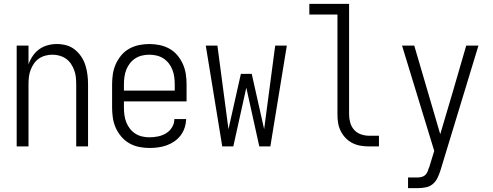

<svg xmlns="http://www.w3.org/2000/svg" viewBox="-20 -755 2540 990"><path d="M66 0V-520H127V-423Q135 -446 148.5 -466Q162 -486 181.5 -500.5Q201 -515 225 -521.5Q249 -528 273 -528Q298 -528 322 -521.5Q346 -515 365.5 -499.5Q385 -484 399 -463Q413 -442 420.5 -418Q428 -394 431 -369.5Q434 -345 434 -320V0H373V-320Q373 -339 371 -357.5Q369 -376 362.5 -393.5Q356 -411 345.5 -426.5Q335 -442 320 -452.5Q305 -463 287 -468Q269 -473 250 -473Q231 -473 213 -468Q195 -463 180 -452.5Q165 -442 154.5 -426.5Q144 -411 137.5 -393.5Q131 -376 129 -357.5Q127 -339 127 -320V0Z M750 8Q723 8 696.5 2.5Q670 -3 647 -16Q624 -29 606 -50Q588 -71 577 -95.5Q566 -120 562 -146.5Q558 -173 558 -200V-320Q558 -347 562 -373.5Q566 -400 577 -424.5Q588 -449 605.5 -470Q623 -491 646.5 -504Q670 -517 696.5 -522.5Q723 -528 750 -528Q777 -528 803.5 -522.5Q830 -517 853.5 -504Q877 -491 894.5 -470Q912 -449 923 -424.5Q934 -400 938 -373.5Q942 -347 942 -320V-232H619V-200Q619 -181 621.5 -162Q624 -143 631 -125Q638 -107 649.5 -92Q661 -77 677 -66.5Q693 -56 712 -51.5Q731 -47 750 -47Q772 -47 794.5 -51.5Q817 -56 836 -67.5Q855 -79 867 -98.5Q879 -118 879 -141H940Q939 -118 932 -96.5Q925 -75 911.5 -57Q898 -39 879 -26Q860 -13 839 -5.5Q818 2 795.5 5Q773 8 750 8ZM619 -288H881V-320Q881 -339 878.5 -358Q876 -377 869 -395Q862 -413 850.5 -428Q839 -443 823 -453.5Q807 -464 788 -468.5Q769 -473 750 -473Q731 -473 712 -468.5Q693 -464 677 -453.5Q661 -443 649.5 -428Q638 -413 631 -395Q624 -377 621.5 -358Q619 -339 619 -320Z M1126 0 1041 -520H1101L1158 -89L1222 -374H1278L1342 -89L1399 -520H1459L1374 0H1317L1250 -303L1183 0Z M1934 0H1884Q1862 0 1840 -3.5Q1818 -7 1798 -17Q1778 -27 1762.5 -43Q1747 -59 1737 -79Q1727 -99 1723.5 -120.5Q1720 -142 1720 -165V-680H1575V-735H1780V-165Q1780 -143 1786 -122Q1792 -101 1806.5 -85Q1821 -69 1842 -62Q1863 -55 1884 -55H1934Z M2084 215V160H2135Q2145 160 2155.5 157Q2166 154 2173.5 146.5Q2181 139 2185 129Q2189 119 2192 109L2193 108L2219 23L2053 -520H2116L2250 -63L2314 -279L2384 -520H2447L2251 124Q2245 143 2236 162Q2227 181 2211.5 194Q2196 207 2175.5 211Q2155 215 2135 215Z"/></svg>

Font: Iosevka Fixed SS04 Light
Style: Regular
Weight: 300
Monospace: yes
Designer: Belleve Invis
Foundry: Belleve Invis
Version: Version 32.5.0